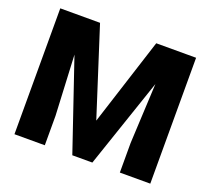

<svg xmlns="http://www.w3.org/2000/svg" viewBox="-121 -865 1118 1019"><g transform="rotate(20 438.0 -355.5)"><path d="M54.2 -710.9H278.8L437.5 -216.3L596.2 -710.9H821.3V0H649.4V-166L666 -505.9L494.1 0H380.9L209 -505.9L225.6 -166V0H54.2Z"/></g></svg>

Font: Vazirmatn RD UI FD Black
Style: Regular
Weight: 900
Designer: Saber Rastikerdar
Foundry: Saber Rastikerdar
Version: Version 33.003